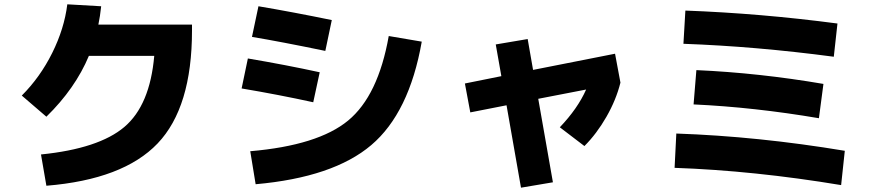

<svg xmlns="http://www.w3.org/2000/svg" viewBox="-20 -809 4040 890"><path d="M695 -550H392Q329 -399 195 -268L81 -366Q166 -451 222 -563.5Q278 -676 292 -789L449 -780Q444 -733 436 -695H870V-668Q870 -311 710.5 -144Q551 23 195 52L170 -93Q438 -120 556.5 -220.5Q675 -321 695 -550Z M1140 -108Q1454 -135 1593.5 -250Q1733 -365 1782 -642L1935 -616Q1877 -286 1701 -136.5Q1525 13 1165 45ZM1100 -399 1129 -538Q1306 -508 1462 -474L1432 -335Q1272 -370 1100 -399ZM1148 -638 1178 -780Q1338 -753 1518 -716L1488 -573Q1280 -616 1148 -638Z M2278 -603 2426 -628 2451 -485 2831 -560 2856 -426Q2836 -346 2791 -267.5Q2746 -189 2689 -132L2575 -219Q2658 -306 2697 -394L2475 -351L2543 36L2395 61L2328 -321L2160 -288L2135 -422L2304 -456Z M3107 -31 3115 -190Q3493 -177 3896 -110L3879 49Q3476 -18 3107 -31ZM3195 -325 3208 -484Q3499 -471 3797 -420L3776 -261Q3476 -312 3195 -325ZM3148 -606 3157 -760Q3506 -747 3862 -700L3845 -546Q3483 -594 3148 -606Z"/></svg>

Font: M PLUS 1p ExtraBold
Style: Regular
Weight: 800
Version: Version 1.062